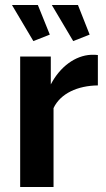

<svg xmlns="http://www.w3.org/2000/svg" viewBox="-20 -751 427 771"><path d="M28 -731 114 -586 180 -612 132 -731ZM188 -731 274 -586 340 -612 293 -731ZM373 -408V-530C367 -531 360 -531 346 -531C282 -528 221 -483 184 -412V-524H61V0H195V-317C223 -376 292 -407 373 -408Z"/></svg>

Font: FIGSv2-sans-serif
Style: Bold
Weight: 700
Designer: Matt McInerney, Pablo Impallari, Rodrigo Fuenzalida,Mirko Velimirovic
Foundry: Matt McInerney, Pablo Impallari, Rodrigo Fuenzalida
Version: Version 4.021;hotconv 1.0.109;makeotfexe 2.5.65596